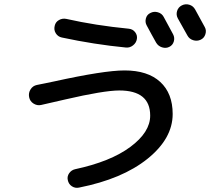

<svg xmlns="http://www.w3.org/2000/svg" viewBox="-20 -854 1040 917"><path d="M761.7 -773.4Q776.4 -746.1 806.6 -690.4Q815.4 -673.8 810.1 -655.8Q804.7 -637.7 788.1 -629.9Q772.5 -622.1 753.9 -627.9Q735.4 -633.8 725.6 -650.4Q717.8 -664.1 703.1 -690.9Q688.5 -717.8 680.7 -732.4Q671.9 -748 676.8 -766.1Q681.6 -784.2 698.2 -792Q714.8 -800.8 733.9 -795.4Q752.9 -790 761.7 -773.4ZM912.1 -808.6Q927.7 -780.3 958 -724.6Q966.8 -709 960.9 -690.4Q955.1 -671.9 938 -664.1Q920.9 -656.2 902.3 -662.1Q883.8 -668 875 -684.6Q835.9 -754.9 829.1 -766.6Q820.3 -783.2 825.7 -801.3Q831.1 -819.3 848.1 -828.1Q865.2 -836.9 883.8 -831.5Q902.3 -826.2 912.1 -808.6ZM296.9 -763.7Q435.5 -732.4 595.7 -716.8Q614.3 -714.8 625.5 -700.2Q636.7 -685.5 633.8 -668Q630.9 -649.4 615.2 -637.2Q599.6 -625 581.1 -627Q430.7 -641.6 275.4 -674.8Q256.8 -678.7 246.6 -694.8Q236.3 -710.9 241.2 -730.5Q245.1 -749 261.7 -758.3Q278.3 -767.6 296.9 -763.7ZM175.8 -352.5Q157.2 -348.6 140.1 -359.4Q123 -370.1 119.1 -390.1Q115.2 -410.2 126 -427.2Q136.7 -444.3 156.2 -448.2L237.3 -464.8Q476.6 -517.6 575.2 -517.6Q685.5 -517.6 745.1 -462.9Q804.7 -408.2 804.7 -309.6Q804.7 -192.4 684.6 -95.7Q564.5 1 357.4 42Q338.9 45.9 323.2 35.6Q307.6 25.4 303.7 5.9Q299.8 -11.7 310.5 -26.9Q321.3 -42 338.9 -45.9Q507.8 -82 602.5 -152.3Q697.3 -222.7 697.3 -301.8Q697.3 -421.9 549.8 -421.9Q476.6 -421.9 291 -378.9Q256.8 -371.1 175.8 -352.5Z"/></svg>

Font: Rounded Mgen+ 2p medium
Style: Regular
Weight: 500
Designer: [Source Han Sans]
Ryoko NISHIZUKA  (kana & ideographs); Paul D. Hunt (Latin, Greek & Cyrillic); Wenlong ZHANG  (bopomofo
Version: Version 1.059.20150602